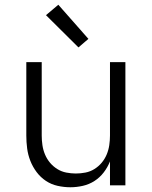

<svg xmlns="http://www.w3.org/2000/svg" viewBox="-20 -782 640 810"><path d="M277 8Q250 8 223 2Q196 -4 173.5 -19Q151 -34 134.5 -56Q118 -78 108 -103.5Q98 -129 94.5 -156Q91 -183 91 -210V-520H156V-210Q156 -190 159 -169.5Q162 -149 170 -130Q178 -111 191 -95.5Q204 -80 221.5 -69Q239 -58 259.5 -54Q280 -50 300 -50Q320 -50 340.5 -54Q361 -58 378.5 -69Q396 -80 409 -95.5Q422 -111 430 -130Q438 -149 441 -169.5Q444 -190 444 -210V-520H509V0H444V-101Q434 -76 417.5 -54.5Q401 -33 378.5 -18.5Q356 -4 329.5 2Q303 8 277 8ZM311 -582 174 -718 226 -762 353 -618Z"/></svg>

Font: Iosevka Custom Light Extended
Style: Regular
Weight: 300
Width: 7
Monospace: yes
Designer: Belleve Invis
Foundry: Belleve Invis
Version: Version 11.2.4; ttfautohint (v1.8.4)